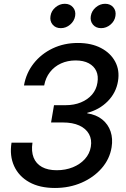

<svg xmlns="http://www.w3.org/2000/svg" viewBox="-20 -961 651 993"><path d="M264.2 11.2Q185.1 11.2 131.1 -19Q77.1 -49.3 53 -102.3Q28.8 -155.3 39.6 -223.1H147.9Q141.1 -178.2 153.8 -146.2Q166.5 -114.3 197 -97.4Q227.5 -80.6 273.4 -80.6Q318.8 -80.6 356.7 -95.9Q394.5 -111.3 419.2 -138.7Q443.8 -166 449.7 -201.7Q456.1 -239.3 440.2 -267.8Q424.3 -296.4 389.9 -312Q355.5 -327.6 305.2 -327.6H244.1L259.3 -417H319.8Q363.3 -417 398.4 -431.4Q433.6 -445.8 456.1 -471.9Q478.5 -498 483.9 -533.2Q489.7 -567.9 478 -593.5Q466.3 -619.1 439 -633.8Q411.6 -648.4 371.1 -648.4Q329.6 -648.4 295.4 -632.8Q261.2 -617.2 238.5 -588.1Q215.8 -559.1 208.5 -519H104Q115.2 -583.5 154.3 -633.1Q193.4 -682.6 252.4 -710.7Q311.5 -738.8 382.8 -738.8Q452.6 -738.8 502.4 -712.6Q552.2 -686.5 575.9 -641.8Q599.6 -597.2 590.3 -541.5Q580.6 -481.4 537.4 -437.5Q494.1 -393.6 431.2 -377.4V-375Q478.5 -367.7 509 -342.8Q539.6 -317.9 552 -280.8Q564.5 -243.7 557.1 -198.7Q547.4 -138.7 506.1 -91.1Q464.8 -43.5 401.9 -16.1Q338.9 11.2 264.2 11.2ZM502.9 -815.4Q476.1 -815.4 460.7 -833.7Q445.3 -852.1 449.7 -878.4Q454.1 -904.8 475.6 -923.1Q497.1 -941.4 523.9 -941.4Q550.8 -941.4 566.2 -923.1Q581.5 -904.8 577.1 -878.4Q573.2 -852.1 551.5 -833.7Q529.8 -815.4 502.9 -815.4ZM294.4 -815.4Q267.6 -815.4 252.2 -833.7Q236.8 -852.1 241.2 -878.4Q245.1 -904.8 266.8 -923.1Q288.6 -941.4 314.9 -941.4Q341.8 -941.4 357.4 -923.1Q373 -904.8 368.7 -878.4Q364.3 -852.1 342.8 -833.7Q321.3 -815.4 294.4 -815.4Z"/></svg>

Font: Inter 28pt Medium
Style: Italic
Weight: 500
Italic angle: -9.3988°
Designer: Rasmus Andersson
Foundry: rsms
Version: Version 4.001;git-66647c0bb